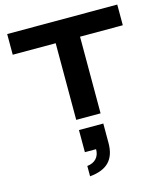

<svg xmlns="http://www.w3.org/2000/svg" viewBox="-151 -800 1129 1309"><g transform="rotate(-15 414.0 -145.5)"><path d="M328.1 0V-541H24.9V-687H801.8V-541H500V0ZM319.8 396V323.2Q361.8 318.4 384.5 293.5Q407.2 268.6 407.2 228H328.1V71.8H500V209Q500 295.9 455.8 341.8Q411.6 387.7 319.8 396Z"/></g></svg>

Font: Archivo Expanded
Style: Bold
Weight: 700
Width: 7
Designer: Hector Gatti
Foundry: Omnibus-Type
Version: Version 2.001